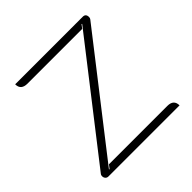

<svg xmlns="http://www.w3.org/2000/svg" viewBox="-178 -863 1025 1025"><g transform="rotate(-45 335.0 -350.0)"><path d="M55 -25Q55 -34 59 -38L555 -675L552 -677L536 -656H123Q74 -656 74 -700H584Q607 -700 607 -675Q607 -667 603 -662L107 -25L110 -23L126 -44H567Q615 -44 615 0H78Q68 0 61.5 -7Q55 -14 55 -25Z"/></g></svg>

Font: K2D Thin
Style: Regular
Weight: 100
Designer: Katatrad Aksorn Co.,Ltd.
Foundry: Cadson Demak Co.,Ltd.
Version: Version 1.000; ttfautohint (v1.6)